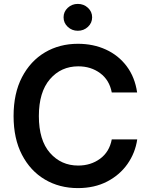

<svg xmlns="http://www.w3.org/2000/svg" viewBox="-20 -964 777 994"><path d="M383.3 9.8Q287.6 9.8 212.4 -34.7Q137.2 -79.1 93.8 -162.6Q50.3 -246.1 50.3 -363.3Q50.3 -481 94 -564.7Q137.7 -648.4 212.9 -692.9Q288.1 -737.3 383.3 -737.3Q462.9 -737.3 528.1 -707.5Q593.3 -677.7 635.7 -621.3Q678.2 -564.9 689.9 -485.4H558.6Q546.4 -549.8 498.5 -585.2Q450.7 -620.6 385.3 -620.6Q295.9 -620.6 238.5 -554Q181.2 -487.3 181.2 -363.3Q181.2 -237.8 238.8 -172.4Q296.4 -106.9 384.8 -106.9Q450.2 -106.9 498.3 -142.3Q546.4 -177.7 558.6 -242.2H690.4Q680.2 -172.4 640.1 -115.2Q600.1 -58.1 534.7 -24.2Q469.2 9.8 383.3 9.8ZM382.8 -804.7Q352.5 -804.7 330.8 -825Q309.1 -845.2 309.1 -874.5Q309.1 -903.3 330.8 -923.6Q352.5 -943.8 382.8 -943.8Q413.6 -943.8 435.3 -923.6Q457 -903.3 457 -874.5Q457 -845.2 435.3 -825Q413.6 -804.7 382.8 -804.7Z"/></svg>

Font: Inter SemiBold
Style: Regular
Weight: 600
Designer: Rasmus Andersson
Foundry: rsms
Version: Version 4.001;git-9221beed3